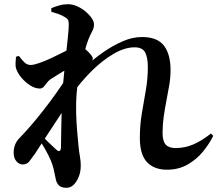

<svg xmlns="http://www.w3.org/2000/svg" viewBox="-20 -832 1040 913"><path d="M774 -25Q713 -25 679 -61Q645 -97 645 -176Q645 -237 654.5 -293Q664 -349 673.5 -403.5Q683 -458 683 -513Q683 -559 670 -583Q657 -607 620 -607Q573 -607 520 -576Q467 -545 415.5 -494Q364 -443 322 -383L326 -456Q352 -483 389.5 -518Q427 -553 471.5 -584Q516 -615 563 -635.5Q610 -656 655 -656Q728 -656 759.5 -615Q791 -574 791 -499Q791 -464 785 -428Q779 -392 771.5 -354Q764 -316 758.5 -277.5Q753 -239 753 -200Q753 -161 768 -144.5Q783 -128 815 -128Q860 -128 900 -145.5Q940 -163 983 -197L994 -186Q976 -149 945.5 -111.5Q915 -74 872 -49.5Q829 -25 774 -25ZM89 -50Q73 -49 59 -64Q45 -79 45 -105Q45 -127 52 -144.5Q59 -162 74 -177Q94 -197 123.5 -231Q153 -265 186 -307Q219 -349 251 -394.5Q283 -440 310 -483L316 -361Q296 -330 275 -298Q254 -266 232.5 -233Q211 -200 189.5 -167.5Q168 -135 147 -102Q133 -82 120.5 -66Q108 -50 89 -50ZM296 61Q270 61 258.5 48Q247 35 244 14Q240 -7 235.5 -26.5Q231 -46 222 -68Q217 -80 210 -94Q203 -108 194 -124Q185 -140 175 -154.5Q165 -169 155 -183L165 -203Q175 -192 191 -175Q207 -158 223 -143.5Q239 -129 247 -121Q268 -102 270 -131Q270 -158 271 -202.5Q272 -247 273 -300.5Q274 -354 278 -404Q281 -448 286 -495.5Q291 -543 295.5 -586Q300 -629 303.5 -663Q307 -697 307 -714Q307 -731 303.5 -737.5Q300 -744 286 -752Q275 -759 260 -764.5Q245 -770 224 -776V-793Q243 -801 262.5 -806.5Q282 -812 304 -812Q324 -812 346 -802.5Q368 -793 386 -778Q404 -763 415.5 -746.5Q427 -730 427 -716Q427 -699 419 -684.5Q411 -670 401 -646Q393 -626 384 -593.5Q375 -561 366.5 -522.5Q358 -484 352 -447Q346 -410 344 -384Q341 -344 342 -299Q343 -254 346.5 -213Q350 -172 353 -140Q356 -110 360 -88Q364 -66 364 -45Q364 -15 354.5 8.5Q345 32 330.5 46.5Q316 61 296 61ZM169 -411Q147 -411 123.5 -426Q100 -441 82 -462.5Q64 -484 57 -505Q53 -517 54 -533Q55 -549 56 -562L70 -566Q83 -548 96 -535.5Q109 -523 126 -523Q140 -523 167.5 -532.5Q195 -542 226.5 -557Q258 -572 285.5 -586Q313 -600 328 -608Q340 -614 349 -614.5Q358 -615 365 -612Q376 -607 389 -595.5Q402 -584 411.5 -572.5Q421 -561 421 -555Q421 -545 415 -537Q409 -529 399 -516Q379 -494 361 -469Q343 -444 325 -419L329 -479Q333 -487 338 -502Q343 -517 345 -526Q326 -518 301.5 -504.5Q277 -491 255 -477Q233 -463 220 -455Q210 -448 202.5 -437.5Q195 -427 187.5 -419Q180 -411 169 -411Z"/></svg>

Font: Noto Serif JP ExtraLight
Style: Bold
Weight: 700
Version: Version 2.003-H1;hotconv 1.1.1;makeotfexe 2.6.0